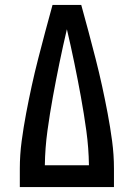

<svg xmlns="http://www.w3.org/2000/svg" viewBox="-20 -755 540 775"><path d="M60 0V-74Q60 -130 67.5 -186Q75 -242 85.5 -297.5Q96 -353 108 -408Q120 -463 134 -517.5Q148 -572 162.5 -626.5Q177 -681 192 -735H308Q323 -681 337.5 -626.5Q352 -572 366 -517.5Q380 -463 392 -408Q404 -353 414.5 -297.5Q425 -242 432.5 -186Q440 -130 440 -74V0ZM339 -88Q338 -158 328.5 -227Q319 -296 306.5 -364.5Q294 -433 280 -501Q266 -569 250 -637Q234 -569 220 -501Q206 -433 193.5 -364.5Q181 -296 171.5 -227Q162 -158 161 -88Z"/></svg>

Font: Iosevka Curly Semibold
Style: Regular
Weight: 600
Monospace: yes
Designer: Belleve Invis
Foundry: Belleve Invis
Version: Version 22.1.2; ttfautohint (v1.8.4)